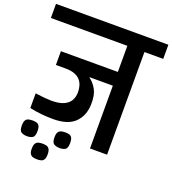

<svg xmlns="http://www.w3.org/2000/svg" viewBox="-214 -974 1165 1299"><g transform="rotate(20 368.5 -324.5)"><path d="M420 -282Q417.7 -200.3 367.5 -150.8Q317.3 -101.3 211.3 -101.3Q168.7 -101.3 125.8 -105.7Q83 -110 41.7 -119V-224.7Q76 -219.7 107.4 -217Q138.9 -214.3 154 -214.3Q212 -213.7 245.7 -228.7Q279.3 -243.7 293.8 -269.9Q308.3 -296.2 308.3 -328.3Q308.3 -348 303.5 -369.5Q298.7 -391 285 -409.7Q271.3 -428.3 244.3 -440.2Q217.3 -452 173 -452H104.7V-551H514.7V-739H-36V-840.7H773V-739H637.7V0H514.7V-452H347.7V-449Q379.3 -426.7 400.7 -387.8Q422 -349 420 -282ZM85.3 68Q61.3 68 44.7 58.5Q28 49 28 11.9Q28 -14.3 35.5 -26.3Q43 -38.3 56 -41.8Q69 -45.3 85.3 -45.3Q101.7 -45.3 114.2 -41.8Q126.7 -38.3 133.8 -26.3Q141 -14.3 141 11.9Q141 49 125.4 58.5Q109.8 68 85.3 68ZM320.7 68Q296.7 68 279.8 58.5Q263 49 263 11.9Q263 -14.3 270.8 -26.3Q278.7 -38.3 292 -41.8Q305.4 -45.3 321 -45.3Q337 -45.3 349.5 -41.8Q362 -38.3 369 -26.3Q376 -14.3 376 11.9Q376 49 360.3 58.5Q344.7 68 320.7 68ZM202.7 192Q187.1 192 173.7 188.5Q160.3 185 152.5 173Q144.7 161.1 144.7 137.1Q144.7 111 152.5 98.4Q160.3 85.9 173.7 82.4Q187.1 79 202.7 79Q218.3 79 231.3 82.4Q244.2 85.9 251.8 98.4Q259.3 111 259.3 137.1Q259.3 161.1 251.8 173Q244.3 185 231.2 188.5Q218 192 202.7 192Z"/></g></svg>

Font: Matangi Light
Style: Regular
Weight: 300
Designer: Prashant Pant
Foundry: The Graphic Ant
Version: Version 3.002